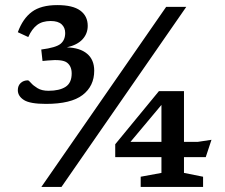

<svg xmlns="http://www.w3.org/2000/svg" viewBox="-20 -734 882 754"><path d="M142.5 0 632.5 -707H711.5L221.5 0ZM160.5 -326Q98 -326 74 -341.2Q50 -356.5 50 -380Q50 -397.5 61.2 -408Q72.5 -418.5 89.5 -418.5Q93 -418.5 101.8 -408.2Q110.5 -398 127.2 -387.8Q144 -377.5 170.5 -377.5Q213.5 -377.5 237.5 -393Q261.5 -408.5 261.5 -445.5Q261.5 -474 243.2 -488Q225 -502 168.5 -496.5L147 -494.5L142 -539.5Q200 -547 218 -562Q236 -577 236 -604.5Q236 -625.5 222 -638.5Q208 -651.5 179 -651.5Q146 -651.5 125.5 -635.8Q105 -620 91 -588.5L50 -607.5Q69.5 -661 105.2 -687.5Q141 -714 205 -714Q266 -714 295.2 -692.5Q324.5 -671 324.5 -632.5Q324.5 -602 304.2 -579.8Q284 -557.5 242.5 -548Q294 -546.5 322 -523Q350 -499.5 350 -456.5Q350 -396 304.5 -361Q259 -326 160.5 -326ZM604 -376H702.5V-177H757.5L810.5 -185L788 -117H702.5V-55L777.5 -40V0H532.5V-40L614 -55V-117H432.5V-167.5ZM614 -177V-322L492.5 -177Z"/></svg>

Font: Newsreader Caption
Style: Regular
Weight: 400
Designer: Hugues Gentile
Foundry: Production Type
Version: Version 1.001